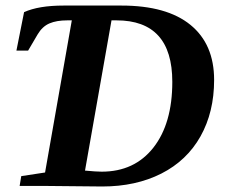

<svg xmlns="http://www.w3.org/2000/svg" viewBox="-20 -675 821 697"><path d="M240.7 -601.1H224.1Q185.5 -601.1 159.7 -590.1Q133.8 -579.1 116.7 -550.3L82 -491.2H39.6L67.4 -630.9Q120.1 -654.8 210.9 -654.8H420.9Q585.4 -654.8 671.4 -584.7Q757.3 -514.6 757.3 -384.8Q757.3 -268.1 707.8 -179.9Q658.2 -91.8 565.7 -44.9Q473.1 2 351.1 2L146.5 0H51.3L57.1 -35.6L143.6 -48.8ZM605.5 -377.9Q605.5 -601.1 402.8 -601.1H384.8L288.6 -55.7Q330.1 -51.8 349.1 -51.8Q468.3 -51.8 536.9 -139.2Q605.5 -226.6 605.5 -377.9Z"/></svg>

Font: Tinos
Style: Bold Italic
Weight: 700
Italic angle: -16.333°
Designer: Steve Matteson
Foundry: Monotype Imaging Inc.
Version: Version 1.23